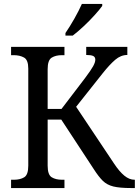

<svg xmlns="http://www.w3.org/2000/svg" viewBox="-20 -951 702 971"><path d="M311 -771V-784Q333 -816 356 -856.5Q379 -897 394 -931H497V-921Q485 -904 459.5 -875.5Q434 -847 403.5 -818.5Q373 -790 348 -771ZM36 0V-42H51Q82 -42 102.5 -54.5Q123 -67 123 -113V-604Q123 -648 101.5 -660Q80 -672 49 -672H36V-714H306V-672H293Q262 -672 241.5 -659.5Q221 -647 221 -601V-400H291L410 -556Q440 -596 451 -616Q462 -636 462 -649Q462 -663 451 -668Q440 -673 416 -673V-714H624V-673Q591 -673 562.5 -648.5Q534 -624 499 -580L365 -411L558 -122Q584 -83 609 -62.5Q634 -42 660 -42H662V0H644Q585 0 553 -8Q521 -16 500 -36.5Q479 -57 454 -96L290 -346H221V-113Q221 -67 241.5 -54.5Q262 -42 293 -42H306V0Z"/></svg>

Font: Noto Serif SemiCondensed
Style: Regular
Weight: 400
Width: 4
Designer: Monotype Design Team
Foundry: Monotype Imaging Inc.
Version: Version 2.013